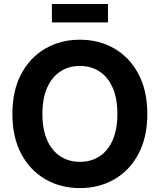

<svg xmlns="http://www.w3.org/2000/svg" viewBox="-20 -938 805 968"><path d="M382.8 10.3Q286.1 10.3 209 -34.2Q131.8 -78.6 87.2 -162.1Q42.5 -245.6 42.5 -363.3Q42.5 -481.4 87.2 -565.2Q131.8 -648.9 209 -693.4Q286.1 -737.8 382.8 -737.8Q479.5 -737.8 556.4 -693.4Q633.3 -648.9 678 -565.2Q722.7 -481.4 722.7 -363.3Q722.7 -245.6 678 -161.9Q633.3 -78.1 556.4 -33.9Q479.5 10.3 382.8 10.3ZM382.8 -122.1Q439.5 -122.1 481.9 -149.9Q524.4 -177.7 548.1 -231.7Q571.8 -285.6 571.8 -363.3Q571.8 -441.4 548.1 -495.6Q524.4 -549.8 481.9 -577.6Q439.5 -605.5 382.8 -605.5Q326.7 -605.5 283.9 -577.4Q241.2 -549.3 217.5 -495.4Q193.8 -441.4 193.8 -363.3Q193.8 -285.6 217.5 -231.9Q241.2 -178.2 283.9 -150.1Q326.7 -122.1 382.8 -122.1ZM524.4 -918V-825.2H241.7V-918Z"/></svg>

Font: Inter 18pt
Style: Bold
Weight: 700
Designer: Rasmus Andersson
Foundry: rsms
Version: Version 4.001;git-66647c0bb